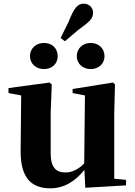

<svg xmlns="http://www.w3.org/2000/svg" viewBox="-20 -1005 731 1042"><path d="M219 -630C259 -630 293 -656 293 -700C293 -746 259 -772 219 -772C179 -772 143 -746 143 -700C143 -656 179 -630 219 -630ZM309 -799 332 -781 404 -842C468 -888 485 -905 485 -936C485 -968 459 -985 434 -985C402 -985 382 -963 352 -886ZM472 -630C512 -630 547 -656 547 -700C547 -746 512 -772 472 -772C433 -772 397 -746 397 -700C397 -656 433 -630 472 -630ZM443 14 664 1V-29L600 -35V-393L604 -547L593 -557L374 -522V-500L441 -487L437 -118C408 -88 373 -69 335 -69C286 -69 255 -94 255 -174V-393L261 -547L248 -557L26 -527V-500L95 -487L92 -189C90 -37 153 17 253 17C330 17 391 -24 438 -83Z"/></svg>

Font: Source Han Serif KR Heavy
Style: Regular
Weight: 900
Designer: Ryoko NISHIZUKA 西塚涼子 (kana & ideographs); Frank Grießhammer (Latin, Greek & Cyrillic); Wenlong ZHANG 张文龙 (bopomofo); San
Foundry: Adobe
Version: Version 2.001;hotconv 1.1.0;makeotfexe 2.6.0